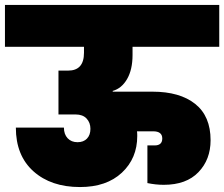

<svg xmlns="http://www.w3.org/2000/svg" viewBox="-31 -760 905 775"><path d="M-11 -571V-740H854V-571H504V-538Q504 -479 482 -441Q460 -403 424 -393V-390H584Q695 -390 757 -340.5Q819 -291 819 -194Q819 -116 770 -65Q721 -14 630 -14Q598 -14 564 -21V-173H593Q624 -173 624 -201Q624 -230 587 -230H522Q523 -224 523 -211Q523 -121 461 -63Q399 -5 292 -5Q175 -5 104 -68.5Q33 -132 33 -245H227Q227 -218 242 -202Q257 -186 282 -186Q306 -186 320 -200.5Q334 -215 334 -240Q334 -265 318.5 -281.5Q303 -298 274 -298H205V-475H244Q308 -475 308 -547V-571Z"/></svg>

Font: Poppins Black
Style: Regular
Weight: 900
Designer: Ninad Kale (Devanagari), Jonny Pinhorn (Latin)
Foundry: Indian Type Foundry
Version: Version 3.200;PS 1.000;hotconv 16.6.54;makeotf.lib2.5.65590